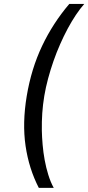

<svg xmlns="http://www.w3.org/2000/svg" viewBox="-20 -781 436 949"><path d="M112.2 -306.8Q134.6 -441.1 188 -553.8Q241.5 -666.5 322.4 -761.4H396.3Q375.7 -737.9 354.9 -706.9Q334.2 -675.8 314.6 -639.4Q295.1 -603 277.2 -562.3Q259.2 -521.7 244.3 -478.9Q229.4 -436.1 217.7 -392.6Q206 -349.1 198.9 -306.8Q191.8 -263.8 188.9 -221.9Q186.1 -180 186.8 -135.3Q187.5 -103 190.7 -65.5Q193.9 -28.1 200.8 9.8Q207.7 47.6 218.8 83.3Q229.8 119 245.7 147.7H171.9Q122.9 52.9 106.4 -59.8Q89.8 -172.6 112.2 -306.8Z"/></svg>

Font: Inter P
Style: Italic
Weight: 400
Italic angle: -9.40001°
Designer: Rasmus Andersson
Foundry: rsms
Version: Version 3.018;git-588b23468